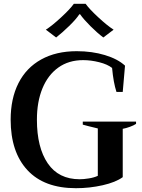

<svg xmlns="http://www.w3.org/2000/svg" viewBox="-20 -979 745 1009"><path d="M221 -823Q254 -844 301.5 -888Q349 -932 368 -959H430Q449 -932 496.5 -888Q544 -844 577 -823L523 -782Q491 -806 455 -842Q419 -878 401 -904H397Q380 -878 343.5 -842.5Q307 -807 275 -782ZM36 -350Q36 -461 77 -542Q118 -623 196.5 -666.5Q275 -710 383 -710Q464 -710 531.5 -689.5Q599 -669 637 -634L625 -496H592Q576 -545 569 -622Q545 -641 501.5 -652Q458 -663 417 -663Q341 -663 286.5 -624Q232 -585 203 -514.5Q174 -444 174 -350Q174 -204 231 -120.5Q288 -37 399 -37Q420 -37 447.5 -41.5Q475 -46 494 -55V-304Q435 -318 415 -324V-340H695V-328Q683 -320 662.5 -312.5Q642 -305 625 -302V-48Q588 -21 519.5 -5.5Q451 10 379 10Q212 10 124 -85Q36 -180 36 -350Z"/></svg>

Font: Trirong SemiBold
Style: Regular
Weight: 600
Designer: Katatrad Team
Foundry: CadsonDemak
Version: Version 1.000